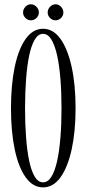

<svg xmlns="http://www.w3.org/2000/svg" viewBox="-20 -842 393 874"><path d="M176 11Q129.5 11 96.8 -35Q64 -81 47 -162Q30 -243 30 -349Q30 -456 47 -537.2Q64 -618.5 96.8 -664.8Q129.5 -711 176 -711Q222.5 -711 255.5 -664.8Q288.5 -618.5 306.2 -537.2Q324 -456 324 -349Q324 -243 306.2 -162Q288.5 -81 255.5 -35Q222.5 11 176 11ZM176 -12Q198 -12 213.8 -37.2Q229.5 -62.5 239.8 -108Q250 -153.5 255 -215.2Q260 -277 260 -349Q260 -421 255 -483Q250 -545 239.8 -590.8Q229.5 -636.5 213.8 -662.2Q198 -688 176 -688Q154 -688 138.5 -662.2Q123 -636.5 113.2 -590.8Q103.5 -545 98.8 -483Q94 -421 94 -349Q94 -277 98.8 -215.2Q103.5 -153.5 113.2 -108Q123 -62.5 138.5 -37.2Q154 -12 176 -12ZM233 -749.5Q218.5 -749.5 207.8 -760.2Q197 -771 197 -785Q197 -800 207.8 -811.2Q218.5 -822.5 233 -822.5Q247 -822.5 257.8 -811.2Q268.5 -800 268.5 -785Q268.5 -771 257.8 -760.2Q247 -749.5 233 -749.5ZM120.5 -749.5Q106.5 -749.5 95.8 -760.2Q85 -771 85 -785Q85 -800 95.8 -811.2Q106.5 -822.5 120.5 -822.5Q135 -822.5 146 -811.2Q157 -800 157 -785Q157 -771 146 -760.2Q135 -749.5 120.5 -749.5Z"/></svg>

Font: Imbue 48pt Light
Style: Regular
Weight: 300
Designer: Tyler Finck
Foundry: Etcetera Type Company
Version: Version 1.102